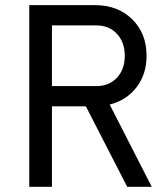

<svg xmlns="http://www.w3.org/2000/svg" viewBox="-20 -720 640 740"><path d="M180.2 -388.2H351.1Q400.4 -388.2 430.7 -420.4Q460.9 -452.6 460.9 -504.9Q460.9 -557.1 430.7 -589.6Q400.4 -622.1 351.1 -622.1H180.2ZM92.8 0V-700.2H346.2Q434.1 -700.2 489.5 -645.8Q544.9 -591.3 544.9 -504.9Q544.9 -434.1 506.3 -383.8Q467.8 -333.5 402.8 -316.9L564.9 0H470.2L311 -310.1H180.2V0Z"/></svg>

Font: CommitMono
Style: Regular
Weight: 400
Monospace: yes
Designer: Eigil Nikolajsen
Foundry: Eigil Nikolajsen
Version: Version 1.143